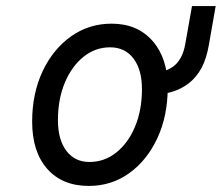

<svg xmlns="http://www.w3.org/2000/svg" viewBox="-20 -601 731 633"><path d="M273 12Q185.5 12 135.8 -44.2Q86 -100.5 86 -200Q86 -292.5 120.2 -365.5Q154.5 -438.5 213.8 -480.8Q273 -523 348 -523Q433 -523 483 -466Q533 -409 533 -313Q533 -219.5 499 -146Q465 -72.5 406.2 -30.2Q347.5 12 273 12ZM275 -67Q324.5 -67 363.8 -98.5Q403 -130 425.5 -184.2Q448 -238.5 448 -307Q448 -371.5 420 -408.2Q392 -445 343 -445Q294 -445 255 -413.5Q216 -382 193.5 -327.8Q171 -273.5 171 -205Q171 -140.5 198.8 -103.8Q226.5 -67 275 -67ZM465 -288 477 -359Q531 -363 557 -386.5Q583 -410 591 -457L613 -581H691L669 -455Q661 -408 644.5 -377.2Q628 -346.5 603 -327Q586.5 -314 566.2 -305.2Q546 -296.5 521 -292.2Q496 -288 465 -288Z"/></svg>

Font: Overpass
Style: Italic
Weight: 400
Italic angle: -10°
Designer: Delve Withrington, Dave Bailey, Thomas Jockin
Foundry: Delve Fonts LLC
Version: Version 4.000